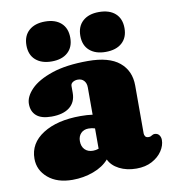

<svg xmlns="http://www.w3.org/2000/svg" viewBox="-81 -772 764 856"><g transform="rotate(-10 301.0 -344.0)"><path d="M27.5 -108Q27.5 -178 92 -219Q156.5 -260 262.5 -260Q293.5 -260 317 -256.5V-380Q317 -399 306.8 -410.5Q296.5 -422 279 -422Q266 -422 256.2 -415.8Q246.5 -409.5 246.5 -399V-368Q246.5 -326 217.8 -303Q189 -280 135.5 -280Q90 -280 67.8 -299.2Q45.5 -318.5 45.5 -353Q45.5 -386 77.5 -419Q109.5 -452 174.5 -474Q239.5 -496 337.5 -496Q433 -496 479.8 -457.2Q526.5 -418.5 526.5 -351.5V-135Q526.5 -127.5 530.8 -121.2Q535 -115 545.5 -115Q551.5 -115 555 -116.5Q558.5 -118 561.5 -120Q567.5 -124 573.5 -124Q587 -124 594.2 -114.8Q601.5 -105.5 601.5 -92Q601.5 -67 585.2 -42.5Q569 -18 539.2 -2Q509.5 14 468.5 14Q424.5 14 391 -3.2Q357.5 -20.5 344.5 -49Q318.5 -19 273.8 -2.5Q229 14 179.5 14Q110 14 68.8 -21Q27.5 -56 27.5 -108ZM240.5 -150Q240.5 -126 254.2 -112Q268 -98 291 -98Q304.5 -98 317 -102.5V-194.5Q304 -199 288 -199Q266.5 -199 253.5 -185.5Q240.5 -172 240.5 -150ZM179.5 -522Q133.5 -522 106.8 -545.5Q80 -569 80 -612Q80 -655 106.8 -678.8Q133.5 -702.5 179.5 -702.5Q226 -702.5 252.2 -678.8Q278.5 -655 278.5 -612Q278.5 -569.5 252.2 -545.8Q226 -522 179.5 -522ZM423.5 -522Q377.5 -522 350.8 -545.5Q324 -569 324 -612Q324 -655 350.8 -678.8Q377.5 -702.5 423.5 -702.5Q471 -702.5 497.5 -678.8Q524 -655 524 -612Q524 -569.5 497.5 -545.8Q471 -522 423.5 -522Z"/></g></svg>

Font: Fraunces 9pt SuperSoft Black
Style: Regular
Weight: 900
Version: Version 1.000;[b76b70a41]